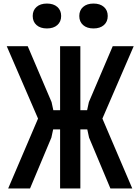

<svg xmlns="http://www.w3.org/2000/svg" viewBox="-20 -1060 790 1080"><path d="M481 -286 471 -332H424V-440H470L480 -486L614 -800H732L556 -393L724 0H601ZM194 -393 18 -800H136L270 -486L280 -440H326V-332H279L269 -286L149 0H26ZM318 -800H432V0H318ZM164 -970Q164 -1002 185.5 -1021Q207 -1040 244 -1040Q281 -1040 302.5 -1021Q324 -1002 324 -970Q324 -938 302.5 -919Q281 -900 244 -900Q207 -900 185.5 -919Q164 -938 164 -970ZM426 -970Q426 -1002 447.5 -1021Q469 -1040 506 -1040Q543 -1040 564.5 -1021Q586 -1002 586 -970Q586 -938 564.5 -919Q543 -900 506 -900Q469 -900 447.5 -919Q426 -938 426 -970Z"/></svg>

Font: Martian Mono VF sWd Rg
Style: Regular
Weight: 400
Width: 6
Monospace: yes
Designer: Roman Shamin
Foundry: Evil Martians
Version: Version 1.100